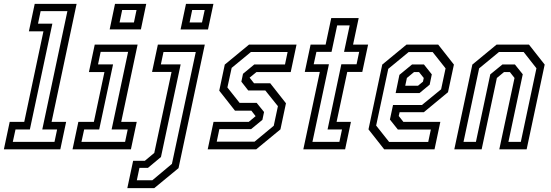

<svg xmlns="http://www.w3.org/2000/svg" viewBox="-62 -770 2840 990"><path d="M-42 0 -12 -141.5H63L162 -608.5H87L117 -750H333L204 -141.5H279L249 0ZM4 -38.5H219L232.5 -102.5H156L285.5 -712.5H147.5L134 -648H208L92 -102.5H18Z M503.5 -618.5 531 -750H692L664.5 -618.5ZM554.5 -654H628.5L642 -718.5H568ZM312 0 342 -141.5H422L476.5 -398.5H396.5L426.5 -540H647.5L563 -141.5H643L613 0ZM358 -38.5H583L596.5 -102.5H513.5L598.5 -502.5H457L443.5 -438H521L449.5 -102.5H372Z M869 -618 897 -750H1038.5L1010.5 -618ZM915.5 -654H979.5L993.5 -718.5H929ZM594.5 200 624.5 59H685L733.5 18.5L822.5 -399H722L752 -540H994L858.5 97L733.5 200ZM643.5 159.5H723.5L824.5 75L947.5 -502H781L767.5 -438H869.5L768 39.5L701 95.5H657Z M1009 0 1039 -141.5H1220.5L1256 -171L1234 -199.5H1149.5L1068.5 -302.5L1097 -437L1222 -540H1467L1437 -398.5H1260.5L1225 -369.5L1248 -340.5H1331.5L1412.5 -237.5L1384 -103L1259 0ZM1055.5 -39.5H1250.5L1349.5 -121.5L1371 -222.5L1306 -303.5H1218L1182.5 -349L1191 -389.5L1249 -437.5H1407.5L1421 -502H1232L1132.5 -420L1110.5 -319L1173.5 -239.5H1261.5L1299.5 -192.5L1291 -152L1232.5 -104H1069Z M1502 0 1587 -399H1509.5L1539.5 -540H1617L1646 -677H1787.5L1758.5 -540H1836L1806 -399H1728.5L1673.5 -141.5H1747.5L1717.5 0ZM1549 -38.5H1688L1701.5 -102.5H1627L1698 -438.5H1776.5L1790 -502.5H1712L1741 -639H1676.5L1647.5 -502.5H1569.5L1555.5 -438.5H1634Z M2197.5 -540 2278.5 -437 2248 -294.5 2123.5 -191.5H1998.5L1994 -172L2018 -141.5H2208.5L2178.5 0H1919L1838 -103L1909 -437L2034 -540ZM2169 -501.5H2045L1940 -415L1877.5 -122.5L1944.5 -38H2146L2159.5 -102H1989.5L1948.5 -153.5L1964.5 -228.5H2113.5L2212.5 -309.5L2235.5 -417.5ZM2124 -437.5 2164.5 -386.5 2153.5 -333.5 2101 -290H1978L1997.5 -384L2062.5 -437.5ZM2098.5 -398.5H2073L2036 -368L2027.5 -328H2093.5L2119 -349L2123 -368Z M2280.5 0 2373.5 -437 2498.5 -540H2665.5L2746.5 -437L2653.5 0H2512.5L2591 -368L2567 -398.5H2537L2500 -368L2421.5 0ZM2328 -38.5H2392L2466 -386.5L2528.5 -437.5H2593L2633.5 -387L2559.5 -38.5H2623.5L2704 -418L2638 -502H2511L2408.5 -417.5Z"/></svg>

Font: Tourney Condensed Regular
Style: Italic
Weight: 400
Width: 3
Italic angle: -12°
Designer: Tyler Finck
Foundry: Etcetera Type Co
Version: Version 1.010; ttfautohint (v1.8.3)